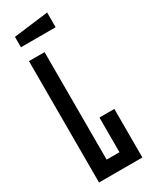

<svg xmlns="http://www.w3.org/2000/svg" viewBox="-223 -912 756 959"><g transform="rotate(-30 155.0 -432.5)"><path d="M40 0V-700H130V-80H204V-280H290V0ZM40 -780V-840L240 -865V-780Z"/></g></svg>

Font: Tektur Condensed
Style: Regular
Weight: 400
Width: 3
Designer: Adam Jagosz
Foundry: Adam Jagosz
Version: Version 1.005;gftools[0.9.30]